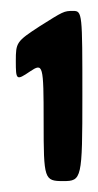

<svg xmlns="http://www.w3.org/2000/svg" viewBox="-20 -845 180 352"><path d="M35 -714C59 -730 60 -727 60 -622C60 -516 61 -513 96 -513C130 -513 131 -517 131 -669C131 -821 131 -825 114 -825C97 -825 96 -824 53 -797C10 -769 9 -767 9 -733C9 -698 10 -697 35 -714Z"/></svg>

Font: Hussar Print
Style: Bold
Weight: 700
Foundry: Cannot Into Space Fonts
Version: Version 2.00